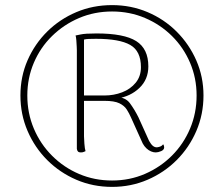

<svg xmlns="http://www.w3.org/2000/svg" viewBox="-20 -720 877 752"><path d="M419 12Q344 12 279 -16Q214 -44 165 -93Q116 -142 88 -207Q60 -272 60 -346Q60 -420 88 -484Q116 -548 165 -596.5Q214 -645 279 -672.5Q344 -700 419 -700Q493 -700 558 -672.5Q623 -645 672 -596Q721 -547 749 -483Q777 -419 777 -346Q777 -272 749 -207Q721 -142 672 -93Q623 -44 558 -16Q493 12 419 12ZM419 -13Q488 -13 548 -39Q608 -65 653.5 -110.5Q699 -156 724.5 -216.5Q750 -277 750 -346Q750 -414 724.5 -474Q699 -534 653.5 -579Q608 -624 548 -649.5Q488 -675 419 -675Q350 -675 290 -649.5Q230 -624 184 -579Q138 -534 112.5 -474Q87 -414 87 -346Q87 -277 112.5 -216.5Q138 -156 184 -110Q230 -64 290 -38.5Q350 -13 419 -13ZM296 -123Q289 -123 285.5 -126.5Q282 -130 281 -137V-523Q281 -526 280.5 -537.5Q280 -549 279 -562Q278 -575 276 -581Q278 -581 295.5 -585Q313 -589 358 -589Q466 -589 513.5 -559Q561 -529 561 -460Q561 -409 526 -375.5Q491 -342 438 -334L434 -340Q471 -340 489 -315.5Q507 -291 522 -261L564 -168Q572 -154 579 -148.5Q586 -143 594 -143Q598 -143 606 -145.5Q614 -148 619 -155Q623 -150 623 -143Q623 -133 611 -128Q599 -123 590 -123Q581 -123 571.5 -127Q562 -131 553.5 -139Q545 -147 539 -158L493 -260Q486 -276 476.5 -291Q467 -306 447.5 -315.5Q428 -325 389 -325H299L293 -346Q310 -346 333.5 -346Q357 -346 389 -346Q426 -346 458.5 -358.5Q491 -371 511.5 -396Q532 -421 532 -457Q532 -520 490 -544Q448 -568 356 -568Q339 -568 327.5 -567.5Q316 -567 309 -565V-186Q309 -178 310.5 -157.5Q312 -137 315 -128Q312 -127 308 -125Q304 -123 296 -123Z"/></svg>

Font: Arima Thin
Style: Regular
Weight: 100
Designer: Joana Correia and Natanael Gama
Foundry: NDISCOVER
Version: Version 1.101;gftools[0.9.23]